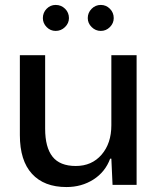

<svg xmlns="http://www.w3.org/2000/svg" viewBox="-20 -754 644 783"><path d="M251 8.8Q159.7 8.8 110.4 -45.2Q61 -99.1 61 -203.1V-528.8H164.1V-229Q164.1 -153.3 194.1 -115.2Q224.1 -77.1 289.1 -77.1Q354.5 -77.1 394.3 -123.3Q434.1 -169.4 434.1 -243.2V-528.8H537.1V0H439L434.1 -106.9H429.2Q409.2 -52.7 361.1 -22Q313 8.8 251 8.8ZM154.8 -680.2Q154.8 -702.6 170.2 -718.3Q185.5 -733.9 207 -733.9Q229.5 -733.9 245.4 -718.3Q261.2 -702.6 261.2 -680.2Q261.2 -659.2 245.1 -643.6Q229 -627.9 207 -627.9Q185.5 -627.9 170.2 -643.6Q154.8 -659.2 154.8 -680.2ZM337.9 -680.2Q337.9 -702.1 353.5 -718Q369.1 -733.9 391.1 -733.9Q412.6 -733.9 428.2 -718.3Q443.8 -702.6 443.8 -680.2Q443.8 -659.2 428.2 -643.6Q412.6 -627.9 391.1 -627.9Q369.6 -627.9 353.8 -643.6Q337.9 -659.2 337.9 -680.2Z"/></svg>

Font: Lumene Sans Medium
Style: Regular
Weight: 500
Designer: Deni Anggara
Version: Version 1.003;Glyphs 3.1.2 (3151)